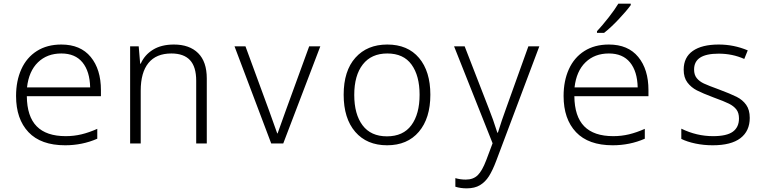

<svg xmlns="http://www.w3.org/2000/svg" viewBox="-20 -786 4240 1052"><path d="M68 -260Q68 -343 97 -407Q126 -471 182 -506.5Q238 -542 316 -542Q421 -542 477 -474Q533 -406 533 -292V-259H127Q128 -148 181 -94Q234 -40 340 -40Q385 -40 426.5 -50Q468 -60 513 -80V-26Q431 10 337 10Q204 10 136 -62Q68 -134 68 -260ZM474 -307Q472 -395 432 -444Q392 -493 316 -493Q238 -493 188 -444.5Q138 -396 128 -307Z M693 -532H740L748 -437H751Q772 -485 818 -513.5Q864 -542 933 -542Q1018 -542 1065.5 -495Q1113 -448 1113 -356V0H1055V-344Q1055 -420 1021 -456.5Q987 -493 919 -493Q836 -493 793.5 -441Q751 -389 751 -289V0H693Z M1265 -532H1325L1455 -178Q1468 -144 1499 -55H1501L1545 -178L1674 -532H1735L1532 0H1466Z M1863 -267Q1863 -398 1927.5 -470Q1992 -542 2102 -542Q2214 -542 2276 -468.5Q2338 -395 2338 -267Q2338 -138 2275 -64Q2212 10 2101 10Q1990 10 1926.5 -63.5Q1863 -137 1863 -267ZM2279 -267Q2279 -371 2235 -432Q2191 -493 2102 -493Q2015 -493 1968 -433Q1921 -373 1921 -266Q1921 -160 1966.5 -99.5Q2012 -39 2100 -39Q2189 -39 2234 -100Q2279 -161 2279 -267Z M2475 237V190Q2502 198 2532 198Q2573 198 2597.5 174Q2622 150 2644 92L2679 -1L2468 -532H2526L2658 -192Q2681 -135 2705 -59H2708Q2729 -127 2754 -195L2875 -532H2935L2699 95Q2679 148 2659 179.5Q2639 211 2610 228.5Q2581 246 2537 246Q2503 246 2475 237Z M3068 -260Q3068 -343 3097 -407Q3126 -471 3182 -506.5Q3238 -542 3316 -542Q3421 -542 3477 -474Q3533 -406 3533 -292V-259H3127Q3128 -148 3181 -94Q3234 -40 3340 -40Q3385 -40 3426.5 -50Q3468 -60 3513 -80V-26Q3431 10 3337 10Q3204 10 3136 -62Q3068 -134 3068 -260ZM3474 -307Q3472 -395 3432 -444Q3392 -493 3316 -493Q3238 -493 3188 -444.5Q3138 -396 3128 -307ZM3251 -615Q3280 -646 3314.5 -690Q3349 -734 3368 -766H3436V-758Q3412 -725 3369 -679.5Q3326 -634 3290 -606H3251Z M3713 -25V-81Q3797 -40 3887 -40Q3962 -40 3995.5 -64.5Q4029 -89 4029 -137Q4029 -168 4014.5 -186.5Q4000 -205 3974 -218Q3948 -231 3890 -252Q3829 -275 3798 -291Q3767 -307 3746.5 -334Q3726 -361 3726 -404Q3726 -472 3776 -507Q3826 -542 3918 -542Q4001 -542 4077 -510L4058 -463Q3993 -492 3918 -492Q3850 -492 3816.5 -470.5Q3783 -449 3783 -405Q3783 -376 3797.5 -358Q3812 -340 3836.5 -328.5Q3861 -317 3919 -296Q3983 -272 4016 -255.5Q4049 -239 4068.5 -211.5Q4088 -184 4088 -140Q4088 -68 4037 -29Q3986 10 3885 10Q3836 10 3790.5 0.5Q3745 -9 3713 -25Z"/></svg>

Font: Noto Sans Mono UI Light
Style: Regular
Weight: 300
Monospace: yes
Designer: Monotype Design team
Foundry: Monotype Imaging Inc.
Version: Version 1.000